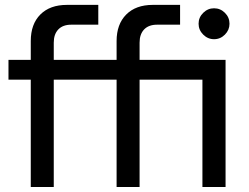

<svg xmlns="http://www.w3.org/2000/svg" viewBox="-20 -750 997 770"><path d="M103.4 0V-430.6H14V-510H103.4V-585.4Q103.4 -653.4 141.9 -691.9Q180.4 -730.4 248.4 -730.4H374.2V-651H265.6Q232.2 -651 213.9 -632Q195.6 -613 195.6 -579V-510H447.6V-585.4Q447.6 -652.8 486.1 -691.6Q524.6 -730.4 592.6 -730.4H702.2V-651H609.8Q576.4 -651 558.1 -632Q539.8 -613 539.8 -579V-510H884.6V0H791.8V-430.6H539.8V0H447.6V-430.6H195.6V0ZM838.4 -592.8Q813.4 -592.8 794.9 -611.3Q776.4 -629.8 776.4 -654.8Q776.4 -680.2 794.9 -698.5Q813.4 -716.8 838.4 -716.8Q863.8 -716.8 882.1 -698.5Q900.4 -680.2 900.4 -654.8Q900.4 -629.8 882.1 -611.3Q863.8 -592.8 838.4 -592.8Z"/></svg>

Font: MuseoModerno Thin
Style: Regular
Weight: 100
Designer: Pablo Cosgaya, Héctor Gatti, Marcela Romero, and the Authors of The MuseoModerno Project.
Foundry: Omnibus-Type Team
Version: Version 1.003